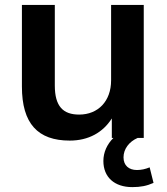

<svg xmlns="http://www.w3.org/2000/svg" viewBox="-20 -559 675 778"><path d="M516.1 199.2C549.8 199.2 574.7 194.3 602.1 182.1L586.4 119.1C568.4 126.5 552.2 129.9 534.7 129.9C502.4 129.9 480.5 111.8 480.5 78.6C480.5 44.9 502.9 15.1 537.6 0H562.5V-539.1H430.2V-233.4C430.2 -148.9 377.4 -94.7 300.8 -94.7C235.8 -94.7 202.1 -127.9 202.1 -212.4V-539.1H68.8V-208.5C68.8 -58.1 133.3 10.7 262.7 10.7C338.4 10.7 397 -22 433.1 -79.1V0H439.5C413.6 25.9 398.9 58.1 398.9 93.3C398.9 158.7 443.4 199.2 516.1 199.2Z"/></svg>

Font: Winston SemiBold
Style: Regular
Weight: 600
Designer: Vernon Adams, Kim Jin-seong, David Berlow, Cristiano Sobral
Foundry: The Winston Project Authors
Version: Version 3.004